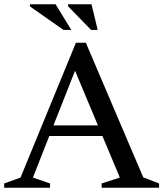

<svg xmlns="http://www.w3.org/2000/svg" viewBox="-28 -878 764 898"><path d="M642 -48.5 716 -20V0H447.5V-20L532.5 -47.5L451 -242H202.5L126 -47.5L206 -20V0H-8.5V-20L68 -47.5L327 -678H373.5ZM222 -291.5H430L323 -547ZM305.5 -738H269L112 -848V-858H232ZM429 -738H398L290.5 -848.5V-858H400Z"/></svg>

Font: Newsreader Text Medium
Style: Regular
Weight: 500
Designer: Hugues Gentile
Foundry: Production Type
Version: Version 1.002